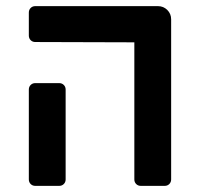

<svg xmlns="http://www.w3.org/2000/svg" viewBox="-20 -606 658 626"><path d="M418 -21V-468L95 -469Q86 -469 80 -475Q74 -481 74 -490V-565Q74 -574 80 -580Q86 -586 95 -586H495Q513 -586 525.5 -573.5Q538 -561 538 -543V-21Q538 -12 532 -6Q526 0 517 0H439Q430 0 424 -6Q418 -12 418 -21ZM74 -21V-314Q74 -323 80 -329Q86 -335 95 -335H173Q182 -335 188 -329Q194 -323 194 -314V-21Q194 -12 188 -6Q182 0 173 0H95Q86 0 80 -6Q74 -12 74 -21Z"/></svg>

Font: Miriam Libre
Style: Bold
Weight: 700
Designer: Michal Sahar
Foundry: Hagilda
Version: Version 1.001